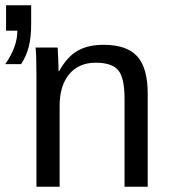

<svg xmlns="http://www.w3.org/2000/svg" viewBox="-21 -708 644 728"><path d="M539.1 0H451.2V-335Q451.2 -412.1 427.7 -441.2Q404.3 -470.2 341.8 -470.2Q277.8 -470.2 241.5 -426.8Q205.1 -383.3 205.1 -306.2V0H117.2V-416Q117.2 -504.9 113.8 -527.8H196.8Q198.2 -526.4 198.2 -515.1Q200.2 -482.9 201.2 -438H203.1Q232.9 -492.2 272.5 -515.1Q312 -538.1 372.1 -538.1Q459.5 -538.1 499.3 -494.4Q539.1 -450.7 539.1 -352.1ZM97.2 -688V-617.2Q97.2 -566.4 88.1 -531Q79.1 -495.6 59.1 -464.8H-1Q44.9 -530.3 44.9 -591.8H2V-688Z"/></svg>

Font: Libra Sans Modern
Style: Regular
Weight: 400
Foundry: Stefan Peev, Context Ltd
Version: Version 1.000